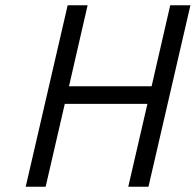

<svg xmlns="http://www.w3.org/2000/svg" viewBox="-20 -712 746 732"><path d="M546 0 706 -692H629L558 -383H243L314 -692H238L78 0H154L227 -316H542L469 0Z"/></svg>

Font: RazerF5
Style: Italic
Weight: 400
Foundry: Razer Inc.
Version: Version 2